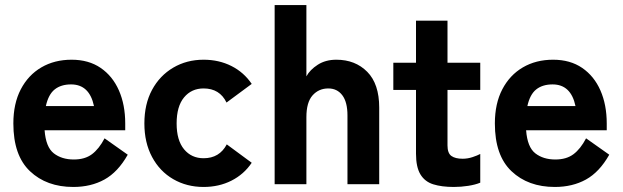

<svg xmlns="http://www.w3.org/2000/svg" viewBox="-20 -731 2471 762"><path d="M271 11Q165 11 99 -51.5Q33 -114 33 -241Q33 -320 62.5 -376.5Q92 -433 144 -463.5Q196 -494 264 -494Q332 -494 379.5 -461.5Q427 -429 452 -372Q477 -315 477 -241V-214H157Q162 -147 193.5 -122.5Q225 -98 273 -98Q317 -98 345 -119Q373 -140 395 -182L487 -117Q448 -48 394.5 -18.5Q341 11 271 11ZM162 -310H353Q335 -396 262 -396Q222 -396 197 -376Q172 -356 162 -310Z M788 11Q721 11 667.5 -20Q614 -51 583.5 -108Q553 -165 553 -241Q553 -318 583.5 -374.5Q614 -431 667.5 -462.5Q721 -494 788 -494Q849 -494 898.5 -469Q948 -444 979 -398L879 -324Q852 -380 788 -380Q740 -380 710.5 -344.5Q681 -309 681 -241Q681 -174 710.5 -138.5Q740 -103 788 -103Q851 -103 880 -158L979 -85Q948 -39 898.5 -14Q849 11 788 11Z M1070 0V-711H1196V-428Q1210 -454 1241 -474Q1272 -494 1315 -494Q1390 -494 1437.5 -446Q1485 -398 1485 -304V0H1359V-273Q1359 -326 1338.5 -353Q1318 -380 1283 -380Q1245 -380 1220.5 -352.5Q1196 -325 1196 -266V0Z M1781 11Q1733 11 1699.5 0.5Q1666 -10 1648.5 -39Q1631 -68 1631 -121V-374H1541V-482H1631V-649H1756V-482H1886V-374H1756V-154Q1756 -123 1771.5 -112Q1787 -101 1816 -101Q1836 -101 1855.5 -107.5Q1875 -114 1886 -120V-6Q1867 2 1838.5 6.5Q1810 11 1781 11Z M2182 11Q2076 11 2010 -51.5Q1944 -114 1944 -241Q1944 -320 1973.5 -376.5Q2003 -433 2055 -463.5Q2107 -494 2175 -494Q2243 -494 2290.5 -461.5Q2338 -429 2363 -372Q2388 -315 2388 -241V-214H2068Q2073 -147 2104.5 -122.5Q2136 -98 2184 -98Q2228 -98 2256 -119Q2284 -140 2306 -182L2398 -117Q2359 -48 2305.5 -18.5Q2252 11 2182 11ZM2073 -310H2264Q2246 -396 2173 -396Q2133 -396 2108 -376Q2083 -356 2073 -310Z"/></svg>

Font: Zen Kaku Gothic New Black
Style: Regular
Weight: 900
Designer: Yoshimichi Ohira
Foundry: Positype
Version: Version 1.001